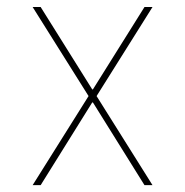

<svg xmlns="http://www.w3.org/2000/svg" viewBox="-20 -540 540 560"><path d="M251 -241.2H249L98.6 0H75.2L238.3 -259.8L75.2 -519.5H98.6L249 -279.3H251L401.4 -519.5H424.8L261.7 -259.8L424.8 0H401.4Z"/></svg>

Font: Mgen+ 1m thin
Style: Regular
Weight: 100
Designer: [Source Han Sans]
Ryoko NISHIZUKA  (kana & ideographs); Paul D. Hunt (Latin, Greek & Cyrillic); Wenlong ZHANG  (bopomofo
Version: Version 1.059.20150602